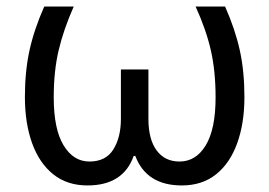

<svg xmlns="http://www.w3.org/2000/svg" viewBox="-20 -556 822 586"><path d="M247 10Q185 10 142.5 -24Q100 -58 78 -119Q56 -180 56 -260Q56 -338 70 -402Q84 -466 115 -536H205Q174 -466 159 -402.5Q144 -339 144 -259Q144 -162 174 -112.5Q204 -63 253 -63Q303 -63 326 -100Q349 -137 349 -193V-344H433V-193Q433 -131 458 -97Q483 -63 528 -63Q578 -63 608 -112.5Q638 -162 638 -259Q638 -339 623.5 -402.5Q609 -466 577 -536H667Q698 -466 712 -402Q726 -338 726 -260Q726 -180 704 -119Q682 -58 639.5 -24Q597 10 535 10Q427 10 393 -80H388Q356 10 247 10Z"/></svg>

Font: loriya15
Style: Book
Weight: 400
Designer: Jelle Bosma - Monotype Design Team
Foundry: Monotype Imaging Inc.
Version: Version 2.003